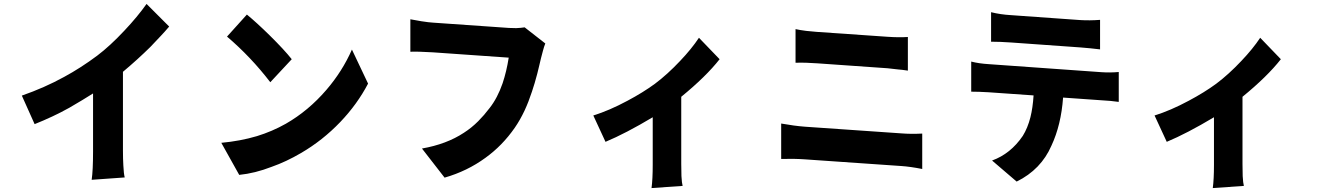

<svg xmlns="http://www.w3.org/2000/svg" viewBox="-20 -861 6724 976"><path d="M605 -96Q605 -53 607 -20Q609 23 614 41L446 53Q453 5 453 -91V-386L398 -352L332 -313Q287 -288 246 -269Q199 -247 156 -230L91 -375Q206 -415 306 -470Q391 -516 474 -578Q539 -627 612 -705Q679 -776 725 -841L840 -726Q817 -699 797 -678L744 -622Q679 -558 605 -496Z M1354 -443Q1255 -572 1134 -675L1235 -787Q1285 -746 1352 -680Q1425 -608 1463 -560ZM1361 -13Q1276 20 1196 28L1105 -135Q1202 -144 1286 -169Q1364 -193 1433 -232Q1548 -298 1639 -404Q1720 -498 1769 -609L1851 -436Q1796 -331 1710 -241Q1620 -147 1510 -83Q1435 -39 1361 -13Z M2448 -59Q2355 9 2240 42L2125 -106Q2250 -128 2338 -186Q2377 -211 2411 -245Q2440 -274 2469 -312Q2509 -363 2535 -438Q2555 -498 2566 -568L2180 -595Q2150 -597 2115 -598Q2088 -599 2066 -598V-763L2122 -753Q2161 -747 2180 -746L2567 -719Q2587 -718 2604 -718Q2628 -719 2647 -722L2752 -640Q2746 -626 2740 -603Q2735 -586 2730 -565L2721 -527Q2716 -505 2711 -486Q2698 -436 2684 -395Q2667 -343 2647 -300Q2624 -251 2597 -212Q2534 -121 2448 -59Z M3443 -28Q3443 9 3444 34Q3446 70 3450 84L3292 95Q3298 50 3298 -23V-265Q3161 -183 3058 -140L2996 -274Q3077 -299 3170 -349Q3249 -391 3309 -435Q3373 -483 3437 -551Q3496 -613 3533 -669L3638 -560Q3569 -472 3443 -369Z M4595 -502 4566 -506 4545 -508Q4511 -512 4492 -514L4136 -539Q4111 -540 4079 -542Q4051 -543 4024 -542V-713Q4046 -708 4078 -704Q4102 -701 4131 -699L4492 -674Q4550 -670 4595 -673ZM4668 -2Q4607 -14 4562 -17L4071 -51Q4014 -55 3951 -53V-233Q4018 -221 4071 -217L4562 -183Q4610 -179 4668 -182Z M5572 -610Q5523 -616 5471 -620L5120 -645Q5063 -649 5018 -649V-799Q5066 -787 5120 -784L5471 -759Q5519 -756 5572 -760ZM5148 62 5023 -45Q5117 -79 5179 -170Q5204 -210 5218 -265Q5230 -313 5234 -376L5005 -392Q4955 -395 4917 -395V-548Q4956 -538 5005 -535L5580 -494Q5623 -491 5667 -495V-343L5625 -348L5384 -365Q5374 -226 5325 -121Q5272 1 5148 62Z M6296 -28Q6296 9 6297 34Q6299 70 6303 84L6145 95Q6151 50 6151 -23V-265Q6014 -183 5911 -140L5849 -274Q5930 -299 6023 -349Q6102 -391 6162 -435Q6226 -483 6290 -551Q6349 -613 6386 -669L6491 -560Q6422 -472 6296 -369Z"/></svg>

Font: Xiangcui Wave Sans Xiangcui Wave Sans
Style: Regular
Weight: 800
Width: 3
Version: Version 0.920;March 28, 2024;FontCreator 14.0.0.2814 64-bit